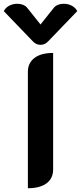

<svg xmlns="http://www.w3.org/2000/svg" viewBox="-69 -990 430 1019"><path d="M79 -609Q79 -656 114 -682.5Q149 -709 213 -709V-91Q213 -43 178 -17Q143 9 79 9ZM217 -949Q225 -959 239 -964.5Q253 -970 269 -970Q292 -970 311.5 -960Q331 -950 341 -931L188 -772Q170 -752 146 -752Q122 -752 104 -772L-49 -931Q-39 -950 -19.5 -960Q0 -970 23 -970Q39 -970 53 -964.5Q67 -959 75 -949L146 -860Z"/></svg>

Font: K2D
Style: Bold
Weight: 700
Designer: Katatrad Aksorn Co.,Ltd.
Foundry: Cadson Demak Co.,Ltd.
Version: Version 1.000; ttfautohint (v1.6)